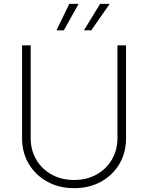

<svg xmlns="http://www.w3.org/2000/svg" viewBox="-20 -962 766 993"><path d="M363.3 11.2Q285.2 11.2 224.4 -22.5Q163.6 -56.2 128.9 -114.3Q94.2 -172.4 94.2 -246.6V-727.5H138.7V-248.5Q138.7 -186 167.2 -137Q195.8 -87.9 246.6 -59.6Q297.4 -31.2 363.3 -31.2Q429.2 -31.2 479.7 -59.6Q530.3 -87.9 558.8 -137Q587.4 -186 587.4 -248.5V-727.5H631.8V-246.6Q631.8 -172.4 597.4 -114Q563 -55.7 502.2 -22.2Q441.4 11.2 363.3 11.2ZM452.1 -805.2H414.1L497.6 -941.9H547.4ZM310.1 -805.2H272L338.4 -941.9H386.7Z"/></svg>

Font: Inter Extra Light
Style: Regular
Weight: 200
Designer: Rasmus Andersson
Foundry: rsms
Version: Version 4.000;git-3c8e0fc